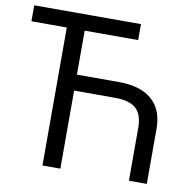

<svg xmlns="http://www.w3.org/2000/svg" viewBox="-80 -795 893 877"><g transform="rotate(10 367.0 -357.0)"><path d="M256 -436H451Q551 -436 604 -390Q657 -344 657 -256V0H574V-245Q574 -307 543.5 -334.5Q513 -362 445 -362H256V0H173V-640H9V-714H504V-640H256Z"/></g></svg>

Font: Stephens Clock
Style: Regular
Weight: 400
Designer: Peter Wiegel (catfonts.de) with slight modifications by DT1.org
Version: Version 0.9.1